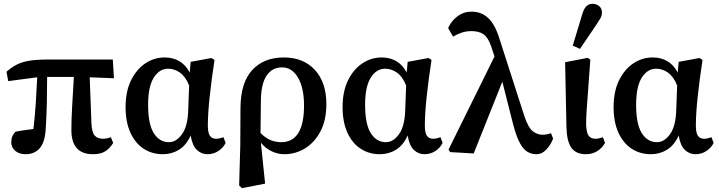

<svg xmlns="http://www.w3.org/2000/svg" viewBox="-20 -794 3769 1006"><path d="M23 -369 14 -418Q39 -440 65 -454Q91 -468 129 -475Q167 -482 226 -482H571L577 -384L450 -389L459 -149Q461 -101 476 -84Q491 -67 520 -67Q531 -67 542 -69.5Q553 -72 561 -75L573 -45Q556 -17 532 -1.5Q508 14 467 14Q354 14 354 -113Q354 -166 358 -236.5Q362 -307 367 -391H227Q227 -326 225.5 -258Q224 -190 220 -126Q217 -52 189.5 -19Q162 14 114 14Q80 14 59.5 -4Q39 -22 39 -49Q39 -83 62 -104Q80 -108 105 -111.5Q130 -115 155 -118Q163 -184 167.5 -253.5Q172 -323 175 -389Z M756 -245Q756 -143 786 -96Q816 -49 865 -49Q903 -49 933 -90Q963 -131 966 -213L971 -346Q952 -393 923 -413.5Q894 -434 861 -434Q815 -434 785.5 -387Q756 -340 756 -245ZM833 14Q777 14 733 -14.5Q689 -43 663.5 -98.5Q638 -154 638 -233Q638 -315 666.5 -373Q695 -431 741.5 -462Q788 -493 843 -493Q886 -493 919.5 -473.5Q953 -454 974 -414L979 -470L1088 -490L1104 -480Q1089 -383 1079 -291Q1069 -199 1069 -136Q1069 -99 1079.5 -83Q1090 -67 1112 -67Q1123 -67 1132.5 -69.5Q1142 -72 1151 -75L1162 -45Q1150 -20 1124.5 -3Q1099 14 1067 14Q1036 14 1012 -8Q988 -30 979 -84Q956 -33 918 -9.5Q880 14 833 14Z M1347 -272 1345 -97Q1371 -71 1397.5 -60Q1424 -49 1453 -49Q1573 -49 1573 -241Q1573 -333 1541.5 -387Q1510 -441 1458 -441Q1407 -441 1378 -399.5Q1349 -358 1347 -272ZM1233 178 1239 -31 1240 -229Q1241 -362 1302 -427.5Q1363 -493 1467 -493Q1570 -493 1630 -427.5Q1690 -362 1690 -249Q1690 -164 1659 -105.5Q1628 -47 1578 -16.5Q1528 14 1470 14Q1436 14 1404 -1Q1372 -16 1347 -46L1369 168L1248 192Z M1893 -245Q1893 -143 1923 -96Q1953 -49 2002 -49Q2040 -49 2070 -90Q2100 -131 2103 -213L2108 -346Q2089 -393 2060 -413.5Q2031 -434 1998 -434Q1952 -434 1922.5 -387Q1893 -340 1893 -245ZM1970 14Q1914 14 1870 -14.5Q1826 -43 1800.5 -98.5Q1775 -154 1775 -233Q1775 -315 1803.5 -373Q1832 -431 1878.5 -462Q1925 -493 1980 -493Q2023 -493 2056.5 -473.5Q2090 -454 2111 -414L2116 -470L2225 -490L2241 -480Q2226 -383 2216 -291Q2206 -199 2206 -136Q2206 -99 2216.5 -83Q2227 -67 2249 -67Q2260 -67 2269.5 -69.5Q2279 -72 2288 -75L2299 -45Q2287 -20 2261.5 -3Q2236 14 2204 14Q2173 14 2149 -8Q2125 -30 2116 -84Q2093 -33 2055 -9.5Q2017 14 1970 14Z M2790 14Q2766 14 2744.5 2Q2723 -10 2704.5 -43.5Q2686 -77 2669 -141L2612 -366L2462 10L2339 3L2330 -10L2571 -498L2554 -550Q2538 -597 2514 -614Q2490 -631 2450 -631Q2422 -631 2397.5 -622.5Q2373 -614 2354 -602L2328 -647Q2345 -685 2377.5 -709Q2410 -733 2451 -733Q2501 -733 2536.5 -701Q2572 -669 2595 -597L2728 -184Q2748 -125 2771.5 -106.5Q2795 -88 2823 -88Q2845 -88 2867 -96L2878 -68Q2867 -37 2843.5 -11.5Q2820 14 2790 14Z M3050 14Q2998 14 2974 -19.5Q2950 -53 2948 -126L2941 -468L3060 -491L3073 -481Q3066 -379 3061 -315.5Q3056 -252 3053.5 -212Q3051 -172 3051 -140Q3053 -97 3065 -82Q3077 -67 3100 -67Q3110 -67 3120 -69.5Q3130 -72 3139 -75L3150 -45Q3135 -18 3109 -2Q3083 14 3050 14ZM2981 -555 3031 -720Q3040 -750 3053 -762Q3066 -774 3084 -774Q3106 -774 3120 -761.5Q3134 -749 3134 -728Q3134 -712 3126.5 -699Q3119 -686 3105 -665L3019 -538Z M3313 -245Q3313 -143 3343 -96Q3373 -49 3422 -49Q3460 -49 3490 -90Q3520 -131 3523 -213L3528 -346Q3509 -393 3480 -413.5Q3451 -434 3418 -434Q3372 -434 3342.5 -387Q3313 -340 3313 -245ZM3390 14Q3334 14 3290 -14.5Q3246 -43 3220.5 -98.5Q3195 -154 3195 -233Q3195 -315 3223.5 -373Q3252 -431 3298.5 -462Q3345 -493 3400 -493Q3443 -493 3476.5 -473.5Q3510 -454 3531 -414L3536 -470L3645 -490L3661 -480Q3646 -383 3636 -291Q3626 -199 3626 -136Q3626 -99 3636.5 -83Q3647 -67 3669 -67Q3680 -67 3689.5 -69.5Q3699 -72 3708 -75L3719 -45Q3707 -20 3681.5 -3Q3656 14 3624 14Q3593 14 3569 -8Q3545 -30 3536 -84Q3513 -33 3475 -9.5Q3437 14 3390 14Z"/></svg>

Font: Source Serif Pro SemiBold
Style: Regular
Weight: 600
Designer: Frank Grießhammer
Foundry: Adobe Systems Incorporated
Version: Version 3.001;hotconv 1.0.111;makeotfexe 2.5.65597